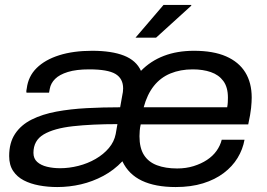

<svg xmlns="http://www.w3.org/2000/svg" viewBox="-20 -743 1076 775"><path d="M211 12Q173 12 138 5.5Q103 -1 76 -15Q49 -29 33 -53Q17 -77 17 -113Q17 -167 41 -203Q65 -239 108 -260.5Q151 -282 207.5 -292.5Q264 -303 330 -306.5Q396 -310 465 -310L473 -355Q475 -363 476 -371.5Q477 -380 477 -386Q477 -426 446 -444.5Q415 -463 340 -463Q288 -463 254 -452.5Q220 -442 202.5 -424.5Q185 -407 181 -385L178 -369H87Q86 -372 86.5 -377.5Q87 -383 88 -386Q94 -435 128 -468.5Q162 -502 219 -520Q276 -538 352 -538Q431 -538 480.5 -518.5Q530 -499 549 -457Q588 -497 641.5 -517.5Q695 -538 763 -538Q841 -538 892.5 -515.5Q944 -493 970 -451Q996 -409 996 -349Q996 -332 993.5 -307Q991 -282 982 -241H548Q545 -228 544 -215.5Q543 -203 543 -193Q543 -146 561 -117.5Q579 -89 613.5 -76Q648 -63 695 -63Q731 -63 761.5 -72.5Q792 -82 815.5 -97.5Q839 -113 854 -134Q869 -155 875 -179H967Q960 -140 939 -105.5Q918 -71 883 -44.5Q848 -18 799.5 -3Q751 12 689 12Q607 12 553 -13.5Q499 -39 474 -92Q440 -56 397 -33Q354 -10 307 1Q260 12 211 12ZM223 -64Q259 -64 296.5 -73.5Q334 -83 366 -101.5Q398 -120 419.5 -145.5Q441 -171 447 -202L454 -242Q351 -242 274.5 -233.5Q198 -225 156.5 -200.5Q115 -176 115 -126Q115 -103 130 -89.5Q145 -76 169.5 -70Q194 -64 223 -64ZM560 -310H897Q899 -321 899.5 -330.5Q900 -340 900 -349Q900 -391 881.5 -416Q863 -441 831 -452Q799 -463 758 -463Q708 -463 668 -446.5Q628 -430 601 -396Q574 -362 560 -310ZM527 -591 640 -723H752V-720L610 -591Z"/></svg>

Font: Archivo SemiExpanded
Style: Italic
Weight: 400
Width: 6
Italic angle: -10°
Designer: Hector Gatti
Foundry: Omnibus-Type
Version: Version 2.001